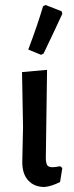

<svg xmlns="http://www.w3.org/2000/svg" viewBox="-20 -742 297 767"><path d="M152 -717 162 -722 226 -697 229 -687Q202 -628 154 -528L144 -523L93 -544Q132 -648 152 -717ZM158 5Q117 5 93 -21Q69 -47 69 -94L72 -235L68 -454L168 -463L163 -108Q164 -88 169.5 -81Q175 -74 190 -74Q201 -74 220 -78L229 -71L220 -15Q187 2 158 5Z"/></svg>

Font: Alegreya Sans Medium
Style: Regular
Weight: 500
Designer: Juan Pablo del Peral
Foundry: Huerta Tipografica
Version: Version 2.007